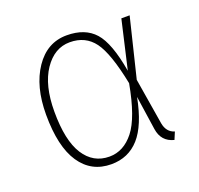

<svg xmlns="http://www.w3.org/2000/svg" viewBox="-100 -641 789 761"><g transform="rotate(-20 294.0 -260.5)"><path d="M256 -501Q191 -501 148 -437.5Q105 -374 105 -263Q105 -141 143.5 -81Q182 -21 250 -21Q310 -21 353.5 -76Q397 -131 422 -268Q395 -402 358.5 -451.5Q322 -501 256 -501ZM254 -531Q331 -531 372 -485Q413 -439 434 -316L481 -520H516L455 -270L487 -75Q494 -36 527 -26L514 5Q462 -8 454 -63L433 -206Q411 -93 365 -41.5Q319 10 247 10Q163 10 116.5 -59Q70 -128 70 -263Q70 -382 120.5 -456.5Q171 -531 254 -531Z"/></g></svg>

Font: FiraSans
Style: Regular
Weight: 200
Designer: Carrois Corporate & Edenspiekermann AG
Foundry: Carrois Corporate GbR & Edenspiekermann AG
Version: Version 3.106;PS 003.106;hotconv 1.0.70;makeotf.lib2.5.58329